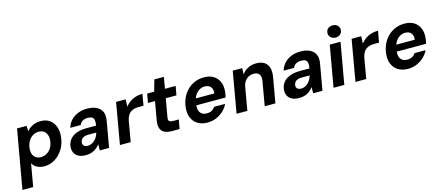

<svg xmlns="http://www.w3.org/2000/svg" viewBox="-75 -1420 5353 2326"><g transform="rotate(-15 2602.0 -257.0)"><path d="M-16 220 114 -517H234L236 -448Q255 -471 280.5 -489.5Q306 -508 338 -518.5Q370 -529 410 -529Q479 -529 525 -495.5Q571 -462 591 -403.5Q611 -345 601 -271Q594 -211 569 -159.5Q544 -108 505.5 -69.5Q467 -31 419 -9.5Q371 12 319 12Q282 12 252.5 2.5Q223 -7 202 -24.5Q181 -42 169 -66L119 220ZM306 -106Q345 -106 378.5 -125.5Q412 -145 434.5 -181Q457 -217 463 -265Q469 -309 457 -342Q445 -375 419.5 -393Q394 -411 357 -411Q316 -411 282.5 -391Q249 -371 227 -335Q205 -299 199 -251Q193 -207 204.5 -174Q216 -141 242 -123.5Q268 -106 306 -106Z M839 12Q779 12 743 -8.5Q707 -29 692.5 -63.5Q678 -98 683 -139Q689 -188 719 -225Q749 -262 801.5 -282Q854 -302 925 -302H1048Q1055 -343 1051 -368.5Q1047 -394 1029 -406.5Q1011 -419 973 -419Q936 -419 909 -403.5Q882 -388 870 -357H739Q754 -410 790 -448.5Q826 -487 878 -508Q930 -529 993 -529Q1065 -529 1112.5 -505Q1160 -481 1179.5 -436Q1199 -391 1187 -326L1130 0H1014V-77Q999 -57 981.5 -41Q964 -25 942 -13Q920 -1 894 5.5Q868 12 839 12ZM889 -92Q913 -92 935 -102Q957 -112 975.5 -129Q994 -146 1007 -168.5Q1020 -191 1027 -217L1028 -220H926Q896 -220 875 -211.5Q854 -203 842.5 -188Q831 -173 828 -153Q824 -124 841 -108Q858 -92 889 -92Z M1266 0 1356 -517H1476L1473 -426Q1498 -459 1531 -482Q1564 -505 1604 -517Q1644 -529 1690 -529L1665 -386H1603Q1575 -386 1549.5 -380Q1524 -374 1503 -359Q1482 -344 1467 -318Q1452 -292 1445 -254L1401 0Z M1919 0Q1864 0 1827.5 -17.5Q1791 -35 1777 -74Q1763 -113 1774 -177L1814 -404H1726L1746 -517H1834L1874 -660H1994L1969 -517H2103L2083 -404H1949L1909 -176Q1903 -141 1916 -128Q1929 -115 1963 -115H2035L2014 0Z M2364 12Q2291 12 2240.5 -19.5Q2190 -51 2167 -108Q2144 -165 2154 -241Q2162 -303 2187 -355Q2212 -407 2252.5 -446.5Q2293 -486 2345.5 -507.5Q2398 -529 2459 -529Q2533 -529 2581.5 -497.5Q2630 -466 2651 -411.5Q2672 -357 2663 -287Q2662 -272 2658.5 -256.5Q2655 -241 2651 -225H2247L2261 -308H2532Q2537 -344 2526.5 -369Q2516 -394 2494 -407Q2472 -420 2441 -420Q2407 -420 2376 -403Q2345 -386 2322.5 -353Q2300 -320 2291 -269L2286 -240Q2279 -197 2287.5 -165.5Q2296 -134 2320.5 -116Q2345 -98 2382 -98Q2422 -98 2447 -112.5Q2472 -127 2489 -152H2626Q2604 -105 2564.5 -68Q2525 -31 2474 -9.5Q2423 12 2364 12Z M2729 0 2819 -517H2938L2935 -439Q2964 -480 3010 -504.5Q3056 -529 3115 -529Q3178 -529 3216.5 -503.5Q3255 -478 3269 -430Q3283 -382 3271 -314L3216 0H3082L3134 -301Q3144 -356 3123 -385.5Q3102 -415 3051 -415Q3019 -415 2991 -401Q2963 -387 2943 -359.5Q2923 -332 2915 -293L2864 0Z M3515 12Q3455 12 3419 -8.5Q3383 -29 3368.5 -63.5Q3354 -98 3359 -139Q3365 -188 3395 -225Q3425 -262 3477.5 -282Q3530 -302 3601 -302H3724Q3731 -343 3727 -368.5Q3723 -394 3705 -406.5Q3687 -419 3649 -419Q3612 -419 3585 -403.5Q3558 -388 3546 -357H3415Q3430 -410 3466 -448.5Q3502 -487 3554 -508Q3606 -529 3669 -529Q3741 -529 3788.5 -505Q3836 -481 3855.5 -436Q3875 -391 3863 -326L3806 0H3690V-77Q3675 -57 3657.5 -41Q3640 -25 3618 -13Q3596 -1 3570 5.5Q3544 12 3515 12ZM3565 -92Q3589 -92 3611 -102Q3633 -112 3651.5 -129Q3670 -146 3683 -168.5Q3696 -191 3703 -217L3704 -220H3602Q3572 -220 3551 -211.5Q3530 -203 3518.5 -188Q3507 -173 3504 -153Q3500 -124 3517 -108Q3534 -92 3565 -92Z M3945 0 4036 -517H4171L4080 0ZM4129 -581Q4092 -581 4068.5 -603Q4045 -625 4045 -657Q4045 -691 4068.5 -712.5Q4092 -734 4128 -734Q4165 -734 4188.5 -712.5Q4212 -691 4212 -657Q4212 -625 4188.5 -603Q4165 -581 4129 -581Z M4220 0 4310 -517H4430L4427 -426Q4452 -459 4485 -482Q4518 -505 4558 -517Q4598 -529 4644 -529L4619 -386H4557Q4529 -386 4503.5 -380Q4478 -374 4457 -359Q4436 -344 4421 -318Q4406 -292 4399 -254L4355 0Z M4878 12Q4805 12 4754.5 -19.5Q4704 -51 4681 -108Q4658 -165 4668 -241Q4676 -303 4701 -355Q4726 -407 4766.5 -446.5Q4807 -486 4859.5 -507.5Q4912 -529 4973 -529Q5047 -529 5095.5 -497.5Q5144 -466 5165 -411.5Q5186 -357 5177 -287Q5176 -272 5172.5 -256.5Q5169 -241 5165 -225H4761L4775 -308H5046Q5051 -344 5040.5 -369Q5030 -394 5008 -407Q4986 -420 4955 -420Q4921 -420 4890 -403Q4859 -386 4836.5 -353Q4814 -320 4805 -269L4800 -240Q4793 -197 4801.5 -165.5Q4810 -134 4834.5 -116Q4859 -98 4896 -98Q4936 -98 4961 -112.5Q4986 -127 5003 -152H5140Q5118 -105 5078.5 -68Q5039 -31 4988 -9.5Q4937 12 4878 12Z"/></g></svg>

Font: DM Sans 11pt
Style: Bold Italic
Weight: 700
Italic angle: -10°
Version: Version 4.004;gftools[0.9.30]